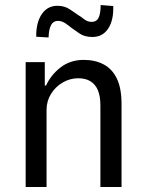

<svg xmlns="http://www.w3.org/2000/svg" viewBox="-20 -743 583 763"><path d="M82 0V-496H158V-403H163Q182 -445 220.5 -475Q259 -505 313 -505Q358 -505 392 -487Q426 -469 444.5 -430.5Q463 -392 463 -329V0H379V-323Q379 -361 369 -384.5Q359 -408 339.5 -420Q320 -432 291 -432Q258 -432 229 -415Q200 -398 182.5 -369.5Q165 -341 165 -306V0ZM173 -594 124 -597Q123 -652 145.5 -686Q168 -720 208 -720Q237 -720 258 -705.5Q279 -691 291 -683Q300 -678 314 -667Q328 -656 344 -656Q364 -656 372 -673Q380 -690 380 -723L430 -719Q432 -663 410 -629.5Q388 -596 347 -596Q316 -596 295 -610.5Q274 -625 263 -633Q255 -640 240.5 -650Q226 -660 210 -660Q192 -660 183 -643.5Q174 -627 173 -594Z"/></svg>

Font: Nunito Sans 7pt Condensed
Style: Regular
Weight: 400
Width: 3
Designer: Vernon Adams
Foundry: Vernon Adams
Version: Version 3.101;gftools[0.9.27]